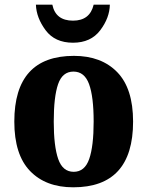

<svg xmlns="http://www.w3.org/2000/svg" viewBox="-20 -788 628 818"><path d="M292 10Q547 10 547 -270Q547 -411 479.5 -480.5Q412 -550 295 -550Q41 -550 41 -270Q41 -129 108 -59.5Q175 10 292 10ZM294 -56Q247 -56 228 -110.5Q209 -165 209 -270Q209 -376 227.5 -429.5Q246 -483 293 -483Q340 -483 359.5 -429.5Q379 -376 379 -270Q379 -165 360 -110.5Q341 -56 294 -56ZM291 -606Q367 -606 407 -659Q447 -712 448 -768H379Q363 -700 291 -700Q217 -700 203 -768H133Q135 -712 174.5 -659Q214 -606 291 -606Z"/></svg>

Font: Noto Serif SemiCondensed Extra
Style: Regular
Weight: 800
Width: 4
Designer: Monotype Design Team
Foundry: Monotype Imaging Inc.
Version: Version 1.002